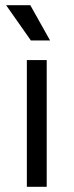

<svg xmlns="http://www.w3.org/2000/svg" viewBox="-20 -720 284 740"><path d="M83.5 0V-488.5H160V0ZM99 -564 3.5 -700H96.8L173 -564Z"/></svg>

Font: Space 7353
Style: Regular
Weight: 400
Designer: Christine Claussen + Ruben Lyon  (Space 7353)
Version: Version 1.000;FEAKit 1.0